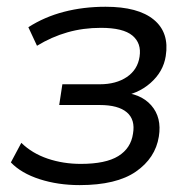

<svg xmlns="http://www.w3.org/2000/svg" viewBox="-20 -531 548 560"><path d="M212.4 8.9Q149 8.9 95.5 -8.4Q41.9 -25.7 11.7 -57.3L42.2 -114.4Q73.6 -83.7 119 -68.3Q164.3 -53 215.7 -53Q288.3 -53 325.1 -75.8Q361.8 -98.6 367.9 -141.1Q375 -182.1 349.9 -203.4Q324.9 -224.7 270.9 -224.7H152.7L161.9 -285.2H270.8Q318.8 -285.2 350.1 -306.5Q381.5 -327.8 387.1 -365.8Q393.1 -404.8 366.2 -427.3Q339.2 -449.8 274.5 -449.8Q222.5 -449.8 176.8 -436.7Q131 -423.7 87.9 -397.5L62.7 -451.6Q109.7 -481.8 166.4 -496.5Q223.2 -511.3 287.9 -511.3Q382.9 -511.3 428.6 -473.6Q474.4 -435.9 463.4 -367.4Q456.4 -321.9 418.8 -288.8Q381.3 -255.8 327.3 -249.4L329.3 -261.8Q389.7 -259.4 421 -223.9Q452.3 -188.3 443.3 -132.8Q433.3 -69.9 376.4 -30.5Q319.5 8.9 212.4 8.9Z"/></svg>

Font: Mulish ExtraLight
Style: Italic
Weight: 200
Italic angle: -9°
Designer: Vernon Adams
Foundry: Vernon Adams
Version: Version 3.603